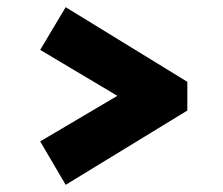

<svg xmlns="http://www.w3.org/2000/svg" viewBox="-20 -552 622 535"><path d="M163 -37 92 -158 307 -285 92 -413 163 -532 502 -324V-244Z"/></svg>

Font: Literata Black
Style: Regular
Weight: 900
Designer: Latin by Veronika Burian and Jose Scaglione. Greek by Irene Vlachou. Cyrillic by Vera Evstafieva.
Foundry: TypeTogether
Version: Version 3.103;gftools[0.9.29]